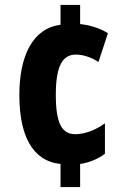

<svg xmlns="http://www.w3.org/2000/svg" viewBox="-20 -744 521 774"><path d="M303 -647V-724H224V-644C112 -630 58 -519 58 -361C58 -200 109 -95 224 -83V10H303V-83C339 -88 377 -104 403 -124V-247C367 -220 321 -203 284 -203C229 -203 205 -247 205 -362C205 -480 233 -524 286 -524C313 -524 347 -514 377 -494L415 -610C383 -631 340 -643 303 -647Z"/></svg>

Font: Noto Sans Khmer UI ExtraCondensed ExtraBold
Style: Regular
Weight: 800
Width: 2
Designer: Danh Hong and the Monotype Design Team
Foundry: Monotype Imaging Inc.
Version: Version 2.002